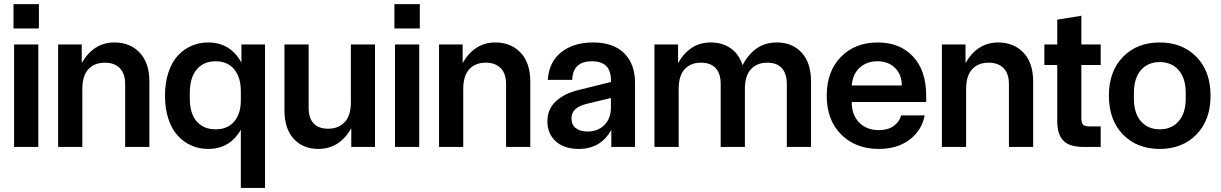

<svg xmlns="http://www.w3.org/2000/svg" viewBox="-20 -717 5958 937"><path d="M48.8 0V-500H167V0ZM45.9 -578.1H169.9V-696.8H45.9Z M263.7 0V-500H378.9V-409.2Q436.5 -509.8 539.1 -509.8Q614.3 -509.8 661.6 -460.2Q709 -410.6 709 -318.8V0H590.8V-307.1Q590.8 -357.4 564.7 -384.3Q538.6 -411.1 491.7 -411.1Q440.9 -411.1 411.4 -379.4Q381.8 -347.7 381.8 -282.2V0Z M1273.4 200.2H1155.3V-84Q1102.1 9.8 995.6 9.8Q951.7 9.8 913.6 -7.1Q875.5 -23.9 846.7 -55.7Q817.9 -87.4 801.5 -137.5Q785.2 -187.5 785.2 -250Q785.2 -312.5 801.5 -362.5Q817.9 -412.6 846.7 -444.3Q875.5 -476.1 913.6 -492.9Q951.7 -509.8 995.6 -509.8Q1104.5 -509.8 1158.2 -411.1V-500H1273.4ZM906.2 -236.8Q906.2 -163.6 939.7 -124.8Q973.1 -85.9 1032.2 -85.9Q1090.3 -85.9 1122.8 -124Q1155.3 -162.1 1155.3 -227.1V-272Q1155.3 -339.8 1122.8 -378.9Q1090.3 -418 1032.2 -418Q973.1 -418 939.7 -377.7Q906.2 -337.4 906.2 -262.2Z M1533.2 9.8Q1459 9.8 1413.6 -39.3Q1368.2 -88.4 1368.2 -179.2V-500H1486.3V-190.9Q1486.3 -140.6 1510.5 -114.7Q1534.7 -88.9 1581.1 -88.9Q1631.8 -88.9 1662.1 -120.8Q1692.4 -152.8 1692.4 -217.8V-500H1810.1V0H1694.3V-90.8Q1636.7 9.8 1533.2 9.8Z M1907.7 0V-500H2025.9V0ZM1904.8 -578.1H2028.8V-696.8H1904.8Z M2122.6 0V-500H2237.8V-409.2Q2295.4 -509.8 2397.9 -509.8Q2473.1 -509.8 2520.5 -460.2Q2567.9 -410.6 2567.9 -318.8V0H2449.7V-307.1Q2449.7 -357.4 2423.6 -384.3Q2397.5 -411.1 2350.6 -411.1Q2299.8 -411.1 2270.3 -379.4Q2240.7 -347.7 2240.7 -282.2V0Z M2805.2 9.8Q2731.9 9.8 2691.7 -27.8Q2651.4 -65.4 2651.4 -124Q2651.4 -184.1 2691.7 -221.7Q2731.9 -259.3 2796.4 -275.9L2961.4 -316.9V-326.2Q2961.4 -418 2869.1 -418Q2775.4 -418 2772.5 -327.1H2653.3Q2659.2 -415.5 2719.5 -462.6Q2779.8 -509.8 2874.5 -509.8Q2972.7 -509.8 3025.9 -457.5Q3079.1 -405.3 3079.1 -312V0H2963.4V-83Q2911.1 9.8 2805.2 9.8ZM2769 -139.2Q2769 -107.9 2790 -91.6Q2811 -75.2 2847.2 -75.2Q2897.9 -75.2 2929.7 -106.9Q2961.4 -138.7 2961.4 -192.9V-238.8L2842.3 -210Q2804.7 -200.7 2786.9 -183.3Q2769 -166 2769 -139.2Z M3173.8 0V-500H3289.1V-409.2Q3346.7 -509.8 3448.2 -509.8Q3504.4 -509.8 3545.4 -481.7Q3586.4 -453.6 3604 -398.9Q3629.4 -449.2 3671.1 -479.5Q3712.9 -509.8 3772 -509.8Q3846.2 -509.8 3892.1 -460.4Q3938 -411.1 3938 -318.8V0H3819.8V-307.1Q3819.8 -357.9 3795.4 -384.5Q3771 -411.1 3725.1 -411.1Q3674.3 -411.1 3644.8 -379.4Q3615.2 -347.7 3615.2 -282.2V0H3497.1V-307.1Q3497.1 -357.9 3472.4 -384.5Q3447.8 -411.1 3400.9 -411.1Q3350.6 -411.1 3321.3 -379.4Q3292 -347.7 3292 -282.2V0Z M4269 9.8Q4155.8 9.8 4085.2 -60.5Q4014.6 -130.9 4014.6 -250Q4014.6 -369.1 4084 -439.5Q4153.3 -509.8 4263.7 -509.8Q4371.1 -509.8 4435.5 -441.4Q4500 -373 4500 -250V-219.2H4136.7V-217.8Q4136.7 -156.2 4172.9 -119.1Q4209 -82 4269 -82Q4313.5 -82 4341.3 -102.1Q4369.1 -122.1 4377.9 -153.8H4492.7Q4478 -79.6 4418.5 -34.9Q4358.9 9.8 4269 9.8ZM4136.7 -299.8H4380.9Q4380.9 -353 4348.1 -385.5Q4315.4 -418 4261.7 -418Q4209.5 -418 4175.3 -386.5Q4141.1 -355 4136.7 -299.8Z M4576.7 0V-500H4691.9V-409.2Q4749.5 -509.8 4852.1 -509.8Q4927.2 -509.8 4974.6 -460.2Q5022 -410.6 5022 -318.8V0H4903.8V-307.1Q4903.8 -357.4 4877.7 -384.3Q4851.6 -411.1 4804.7 -411.1Q4753.9 -411.1 4724.4 -379.4Q4694.8 -347.7 4694.8 -282.2V0Z M5266.6 0Q5198.7 0 5169.2 -30.8Q5139.6 -61.5 5139.6 -126V-399.9H5076.7V-500H5139.6V-621.1L5257.3 -640.1V-500H5351.6V-399.9H5257.3V-142.1Q5257.3 -116.7 5265.9 -108.4Q5274.4 -100.1 5299.3 -100.1H5351.6V0Z M5818.8 -60.5Q5750 9.8 5639.6 9.8Q5529.3 9.8 5460.4 -60.5Q5391.6 -130.9 5391.6 -250Q5391.6 -369.1 5460.4 -439.5Q5529.3 -509.8 5639.6 -509.8Q5750 -509.8 5818.8 -439.5Q5887.7 -369.1 5887.7 -250Q5887.7 -130.9 5818.8 -60.5ZM5513.7 -236.8Q5513.7 -164.1 5548.1 -125Q5582.5 -85.9 5639.6 -85.9Q5697.3 -85.9 5731.9 -125.2Q5766.6 -164.6 5766.6 -236.8V-263.2Q5766.6 -335.4 5731.9 -374.8Q5697.3 -414.1 5639.6 -414.1Q5582.5 -414.1 5548.1 -375Q5513.7 -335.9 5513.7 -263.2Z"/></svg>

Font: TASA Orbiter Display SemiBold
Style: Regular
Weight: 600
Designer: Weizhong Zhang
Version: Version 1.000;Glyphs 3.1.2 (3151)